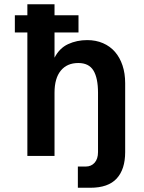

<svg xmlns="http://www.w3.org/2000/svg" viewBox="-20 -735 680 905"><path d="M109 0V-582H50V-663H109V-715H237V-663H350V-582H237V-463Q260 -508 301 -527Q342 -546 391 -546Q432 -546 465.5 -531.5Q499 -517 522 -490.5Q545 -464 557.5 -426.5Q570 -389 570 -343V-18Q570 63 530 106.5Q490 150 406 150H347V50H384Q410 50 426 32Q442 14 442 -18V-298Q442 -367 420.5 -402.5Q399 -438 349 -438Q296 -438 266.5 -402Q237 -366 237 -298V0Z"/></svg>

Font: Geist SemBd
Style: Regular
Weight: 400
Designer: Basement.studio, Andrés Briganti, Mateo Zaragoza
Foundry: Basement.studio, Vercel, Andrés Briganti, Guido Ferreyra, Mateo Zaragoza
Version: Version 1.401